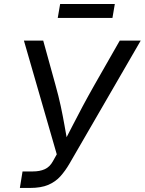

<svg xmlns="http://www.w3.org/2000/svg" viewBox="-20 -928 715 948"><path d="M78.1 0 91.3 -81.5H142.1Q176.3 -81.5 200.9 -92.5Q225.6 -103.5 241.2 -131.8L260.3 -166L98.1 -727.5H193.4L253.4 -510.3Q269.5 -453.1 280 -403.8Q290.5 -354.5 298.6 -308.3Q306.6 -262.2 315.4 -213.9H290Q314.9 -262.2 338.6 -308.3Q362.3 -354.5 388.4 -403.6Q414.6 -452.6 447.3 -510.3L571.3 -727.5H674.8L322.8 -119.6Q302.7 -85 278.6 -57.9Q254.4 -30.8 218.8 -15.4Q183.1 0 127.4 0ZM546.9 -908.2 535.2 -839.4H265.1L276.9 -908.2Z"/></svg>

Font: Inter 17pt
Style: Italic
Weight: 400
Italic angle: -9.3988°
Version: Version 4.001;git-66647c0bb